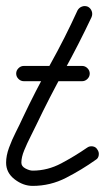

<svg xmlns="http://www.w3.org/2000/svg" viewBox="-25 -581 344 629"><path d="M53 -315Q43 -315 35.5 -322.5Q28 -330 28 -340Q28 -350 35.5 -357.5Q43 -365 53 -365Q101 -365 148.5 -365Q196 -365 244 -365Q244 -365 244 -365Q244 -365 244 -365Q254 -365 261.5 -357.5Q269 -350 269 -340Q269 -330 261.5 -322.5Q254 -315 244 -315Q196 -315 148.5 -315Q101 -315 53 -315Q53 -315 53 -315Q53 -315 53 -315ZM229 -547Q234 -556 243.5 -559.5Q253 -563 263 -559Q272 -554 275.5 -544.5Q279 -535 275 -525Q233 -436 185 -349Q137 -262 94 -172Q87 -157 75.5 -134.5Q64 -112 54.5 -89Q45 -66 45 -48Q45 -36 58.5 -29Q72 -22 82 -22Q131 -22 176 -46Q221 -70 260 -97Q268 -103 278.5 -101.5Q289 -100 294 -91Q300 -83 298.5 -72.5Q297 -62 288 -57Q243 -25 191.5 1.5Q140 28 82 28Q51 28 23 6.5Q-5 -15 -5 -48Q-5 -71 4.5 -97Q14 -123 27 -148.5Q40 -174 49 -194Q91 -283 139.5 -370Q188 -457 229 -547Q229 -547 229 -547Q229 -547 229 -547Z"/></svg>

Font: FRB American Cursive Semibold
Style: Italic
Weight: 600
Italic angle: -25°
Version: Version 2.0;Modular Font Editor K font №1